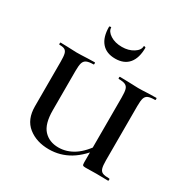

<svg xmlns="http://www.w3.org/2000/svg" viewBox="-154 -791 913 937"><g transform="rotate(30 302.5 -322.5)"><path d="M368 -456Q365 -456 365 -462Q365 -468 368 -468L413 -467Q451 -465 472 -465Q493 -465 527 -467L572 -468Q575 -468 575 -462Q575 -456 572 -456Q546 -456 533.5 -450.5Q521 -445 516.5 -431Q512 -417 512 -387V-81Q512 -51 516.5 -36.5Q521 -22 533 -17Q545 -12 570 -12Q573 -12 573 -6Q573 0 570 0L505 -1L444 0Q432 0 428.5 -3Q425 -6 425 -19V-385Q425 -415 421 -429.5Q417 -444 405 -450Q393 -456 368 -456ZM243 12Q173 12 126.5 -25Q80 -62 80 -136V-387Q80 -417 76.5 -431Q73 -445 63.5 -450.5Q54 -456 33 -456Q31 -456 31 -462Q31 -468 33 -468L72 -467Q106 -465 124 -465Q147 -465 185 -467L226 -468Q228 -468 228 -462Q228 -456 226 -456Q200 -456 187 -450Q174 -444 169.5 -429.5Q165 -415 165 -385V-163Q165 -86 196 -52.5Q227 -19 279 -19Q325 -19 366.5 -46Q408 -73 448 -135L462 -122Q413 -52 359.5 -20Q306 12 243 12ZM210 -655Q210 -633 236.5 -616Q263 -599 302 -599Q339 -599 366 -616Q393 -633 393 -655Q393 -657 397 -657Q399 -657 401.5 -655.5Q404 -654 404 -653Q404 -595 378 -564Q352 -533 302 -533Q252 -533 225.5 -564Q199 -595 199 -653Q199 -656 204.5 -656.5Q210 -657 210 -655Z"/></g></svg>

Font: Cormorant Unicase SemiBold
Style: Regular
Weight: 600
Designer: Christian Thalmann (Catharsis Fonts)
Foundry: Catharsis Fonts
Version: Version 4.000